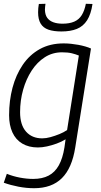

<svg xmlns="http://www.w3.org/2000/svg" viewBox="-20 -773 531 1013"><path d="M0 191 16 144Q48 157 84.5 164Q121 171 155 171Q203 171 236.5 153.5Q270 136 290.5 99Q311 62 320 5L326 -38Q305 -25 279 -15.5Q253 -6 227.5 -0.5Q202 5 180 5Q132 5 97.5 -15.5Q63 -36 45.5 -74.5Q28 -113 28 -165Q28 -242 46 -310Q64 -378 100 -431Q136 -484 190 -514Q244 -544 316 -544Q335 -544 354.5 -542Q374 -540 393 -536.5Q412 -533 429.5 -528Q447 -523 460 -517L377 5Q360 114 306.5 167Q253 220 160 220Q119 220 77.5 212Q36 204 0 191ZM396 -480Q379 -487 358.5 -492Q338 -497 307 -497Q257 -497 216.5 -471Q176 -445 147 -400.5Q118 -356 102 -299.5Q86 -243 86 -181Q86 -114 117.5 -78.5Q149 -43 203 -43Q223 -43 246.5 -49.5Q270 -56 293.5 -65.5Q317 -75 334 -87ZM304 -607Q263 -607 235.5 -616.5Q208 -626 194.5 -648.5Q181 -671 181 -708Q181 -719 182 -730.5Q183 -742 185 -752L220 -753Q219 -745 218 -737.5Q217 -730 217 -721Q218 -694 229.5 -678.5Q241 -663 261.5 -655.5Q282 -648 310 -648Q347 -648 372 -659Q397 -670 411.5 -693.5Q426 -717 433 -753L468 -752Q460 -698 439.5 -666Q419 -634 385.5 -620.5Q352 -607 304 -607Z"/></svg>

Font: Georama Light
Style: Italic
Weight: 300
Italic angle: -9°
Designer: Jean-Baptiste Levee
Foundry: Production Type
Version: Version 1.001